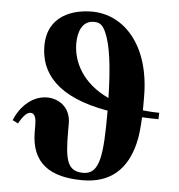

<svg xmlns="http://www.w3.org/2000/svg" viewBox="-51 -741 749 803"><g transform="rotate(5 323.5 -339.0)"><path d="M620 -295C595 -295 572 -297 551 -299V-355C551 -573 437 -692 303 -692C226 -692 117 -661 117 -532C117 -419 190 -322 404 -285V-280C404 -99 395 -17 325 -17C255 -17 247 -69 247 -190V-217C247 -290 191 -318 148 -318C78 -318 30 -258 12 -211L35 -199C49 -223 65 -248 84 -248C104 -248 108 -222 108 -200V-172C108 -36 191 14 325 14C443 14 510 -50 537 -160C545 -191 548 -229 550 -270C572 -269 595 -268 619 -268ZM249 -554C249 -603 266 -650 315 -650C338 -650 352 -642 366 -609C388 -559 400 -472 403 -338C291 -390 249 -478 249 -554Z"/></g></svg>

Font: XITS
Style: Bold
Weight: 700
Designer: MicroPress Inc., with final additions and corrections provided by Coen Hoffman, Elsevier (retired)
Version: Version 1.107